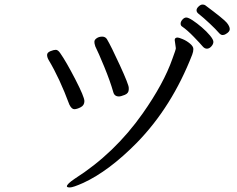

<svg xmlns="http://www.w3.org/2000/svg" viewBox="-20 -812 1040 844"><path d="M972 -662Q990 -672 990 -684Q990 -696 977 -712Q964 -728 882 -789Q878 -792 870 -792Q862 -792 853 -783.5Q844 -775 844 -767Q844 -759 851 -753Q875 -734 902.5 -708Q930 -682 940 -670Q950 -658 958 -658Q966 -658 972 -662ZM781 -695Q803 -680 832 -650Q861 -620 870 -609Q879 -598 889.5 -598Q900 -598 909 -608Q918 -618 918 -628Q918 -638 903 -656Q888 -674 867 -692Q846 -710 827 -722.5Q808 -735 799 -735Q790 -735 782 -726Q774 -717 774 -708Q774 -699 781 -695ZM399 -608Q413 -580 438.5 -518Q464 -456 478 -407Q483 -388 503 -388Q511 -388 528.5 -395Q546 -402 546 -419V-426Q546 -440 507 -525Q468 -610 450 -640Q443 -651 429 -651Q415 -651 405 -644Q395 -637 395 -629Q395 -621 396.5 -617Q398 -613 399 -608ZM748 -636 753 -600Q753 -594 738 -554Q700 -445 607 -313Q484 -138 308 -26Q274 -3 274 7Q274 12 287.5 12Q301 12 346 -8Q459 -60 582 -185Q736 -343 825 -572Q830 -585 830 -596.5Q830 -608 815 -620.5Q800 -633 783 -640Q766 -647 761 -647Q748 -647 748 -636ZM285 -352Q295 -332 306.5 -332Q318 -332 334.5 -340.5Q351 -349 351 -367.5Q351 -386 311 -463.5Q271 -541 245 -578Q235 -593 225.5 -593Q216 -593 201.5 -587Q187 -581 187 -570.5Q187 -560 194 -548Q242 -468 285 -352Z"/></svg>

Font: LXGW WenKai TC
Style: Regular
Weight: 400
Designer: LXGW / Fontworks Inc.
Foundry: LXGW / Fontworks Inc.
Version: Version 1.330